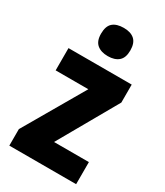

<svg xmlns="http://www.w3.org/2000/svg" viewBox="-192 -847 796 926"><g transform="rotate(30 206.5 -384.0)"><path d="M392 0H20V-92L214 -426H32V-550H384V-450L198 -123H392ZM215 -768Q254 -768 275 -749Q296 -730 296 -689Q296 -648 274.5 -629.5Q253 -611 215 -611Q177 -611 155 -629.5Q133 -648 133 -689Q133 -731 154 -749.5Q175 -768 215 -768Z"/></g></svg>

Font: Noto Sans Condensed ExtraBold
Style: Regular
Weight: 800
Width: 3
Designer: Monotype Design Team
Foundry: Monotype Imaging Inc.
Version: Version 2.013; ttfautohint (v1.8.4.7-5d5b)